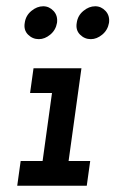

<svg xmlns="http://www.w3.org/2000/svg" viewBox="-20 -593 369 613"><path d="M46 -79 35 0H257L268 -79H199L240 -375H87L76 -296H146L116 -79ZM225 -520Q221 -497 235.5 -482.5Q250 -468 270 -468Q289 -468 306.5 -482.5Q324 -497 328 -520Q331 -543 317 -558Q303 -573 284 -573Q264 -573 246 -558Q228 -543 225 -520ZM59 -520Q55 -497 69.5 -482.5Q84 -468 104 -468Q123 -468 140.5 -482.5Q158 -497 162 -520Q165 -543 151 -558Q137 -573 118 -573Q98 -573 80 -558Q62 -543 59 -520Z"/></svg>

Font: Josefin Slab Thin
Style: Bold Italic
Weight: 700
Italic angle: -12°
Version: Version 2.000